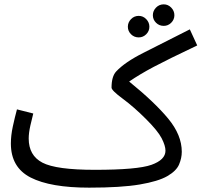

<svg xmlns="http://www.w3.org/2000/svg" viewBox="-20 -842 927 883"><path d="M816 -144Q816 -221 753.5 -296.5Q691 -372 574 -467Q622 -500 686 -534Q750 -568 887 -633L853 -707Q725 -642 639.5 -599Q554 -556 514 -513Q493 -490 493 -439Q493 -426 544.5 -388Q596 -350 652 -294Q706 -240 723.5 -206Q741 -172 741 -149Q741 -107 676.5 -84Q612 -61 416 -61L390 21Q537 21 622.5 6.5Q708 -8 749.5 -32Q791 -56 803.5 -85.5Q816 -115 816 -144ZM390 21 436 -11 416 -61Q238 -61 175 -94Q112 -127 112 -205Q112 -230 119.5 -264Q127 -298 133 -320L58 -339Q48 -302 39 -260.5Q30 -219 30 -182Q30 -72 121 -25.5Q212 21 390 21ZM733 -723Q753 -723 767.5 -737.5Q782 -752 782 -772Q782 -792 767.5 -807Q753 -822 733 -822Q712 -822 697.5 -807Q683 -792 683 -772Q683 -752 697.5 -737.5Q712 -723 733 -723ZM618 -670Q638 -670 652.5 -684.5Q667 -699 667 -719Q667 -739 652.5 -754Q638 -769 618 -769Q597 -769 582.5 -754Q568 -739 568 -719Q568 -699 582.5 -684.5Q597 -670 618 -670Z"/></svg>

Font: Noto Sans Arabic UI
Style: Regular
Weight: 400
Designer: Nadine Chahine - Monotype Design Team
Foundry: Monotype Imaging Inc.
Version: Version 1.900